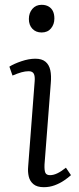

<svg xmlns="http://www.w3.org/2000/svg" viewBox="-20 -764 329 798"><path d="M124 -425Q126 -447 120.5 -457.5Q115 -468 99 -468Q85 -468 69 -463.5Q53 -459 32 -450L19 -487Q38 -499 69 -509.5Q100 -520 127 -520Q154 -520 169 -507.5Q184 -495 189 -472.5Q194 -450 191 -417L165 -80Q164 -56 168.5 -46Q173 -36 188 -36Q202 -36 218 -43.5Q234 -51 254 -67L275 -36Q264 -26 246.5 -14Q229 -2 207.5 6Q186 14 162 14Q134 14 119 1.5Q104 -11 99.5 -30.5Q95 -50 97 -71ZM100 -685Q100 -710 114.5 -727Q129 -744 153 -744Q170 -744 182 -737Q194 -730 200 -717.5Q206 -705 206 -687Q206 -663 192 -646Q178 -629 153 -629Q129 -629 114.5 -644.5Q100 -660 100 -685Z"/></svg>

Font: Literata 18pt Light
Style: Italic
Weight: 300
Italic angle: -2°
Designer: Latin by Veronika Burian and Jose Scaglione. Greek by Irene Vlachou. Cyrillic by Vera Evstafieva
Foundry: TypeTogether
Version: Version 3.103;gftools[0.9.29]